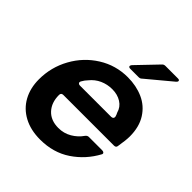

<svg xmlns="http://www.w3.org/2000/svg" viewBox="-208 -904 1056 1056"><g transform="rotate(45 320.0 -376.0)"><path d="M33 -219Q33 -313 78 -394.5Q123 -476 200.5 -524.5Q278 -573 371 -573Q437 -573 491 -549Q545 -525 577 -474.5Q609 -424 609 -350Q609 -321 600 -268Q599 -253 583 -253H189Q172 -253 172 -236Q172 -177 205.5 -141Q239 -105 298 -105Q340 -105 375 -125.5Q410 -146 432 -178Q440 -189 452 -189H555Q564 -189 568.5 -184.5Q573 -180 570 -173Q526 -91 450 -40Q374 11 272 11Q198 11 144 -18Q90 -47 61.5 -99Q33 -151 33 -219ZM460 -354Q468 -354 472.5 -358.5Q477 -363 476 -371Q473 -383 467 -394Q458 -428 428 -447Q398 -466 357 -466Q319 -466 285.5 -451Q252 -436 228 -406Q215 -393 204 -373Q202 -367 202 -366Q202 -361 206 -357.5Q210 -354 217 -354ZM347 -615Q341 -615 337.5 -617.5Q334 -620 334 -624Q334 -628 339 -635L454 -755Q461 -763 473 -763H570Q583 -763 583 -755Q583 -749 576 -743L432 -623Q425 -615 413 -615Z"/></g></svg>

Font: Open Sauce Two
Style: Bold Italic
Weight: 700
Italic angle: -10°
Designer: Alfredo Marco Pradil
Foundry: Creative Sauce Fz LLC
Version: Version 1.477